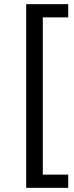

<svg xmlns="http://www.w3.org/2000/svg" viewBox="-20 -725 357 925"><path d="M106.2 180V-705H308.7V-641.2H186.3V116.2H308.7V180Z"/></svg>

Font: Mulish ExtraLight
Style: Regular
Weight: 200
Designer: Vernon Adams
Foundry: Vernon Adams
Version: Version 3.603